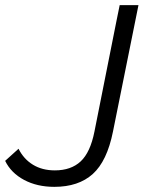

<svg xmlns="http://www.w3.org/2000/svg" viewBox="-57 -720 578 746"><path d="M-37 -95 15 -142Q35 -102 71 -80Q107 -58 156 -58Q219 -58 256.5 -93Q294 -128 310 -209L395 -636L408 -700H481L382 -209Q359 -94 303.5 -44Q248 6 154 6Q87 6 36.5 -21Q-14 -48 -37 -95Z"/></svg>

Font: Idrija
Style: Italic
Weight: 400
Italic angle: -11.3°
Designer: Julieta Ulanovsky
Foundry: Julieta Ulanovsky
Version: Version 7.200